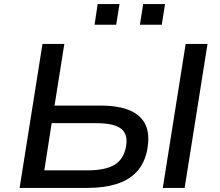

<svg xmlns="http://www.w3.org/2000/svg" viewBox="-20 -920 1079 940"><path d="M76 0 188 -705H295L247 -403H474Q560 -403 615.5 -379.5Q671 -356 693 -308Q715 -260 700 -183Q686 -117 647.5 -77Q609 -37 548.5 -18.5Q488 0 408 0ZM197 -86H408Q495 -86 539.5 -112.5Q584 -139 596 -197Q609 -261 574 -289Q539 -317 451 -317H233ZM777 0 889 -705H996L884 0ZM665 -799 681 -900H788L772 -799ZM443 -799 458 -900H565L549 -799Z"/></svg>

Font: Nunito Sans 7pt SemiExpanded Medium
Style: Italic
Weight: 500
Width: 6
Italic angle: -9°
Designer: Vernon Adams
Foundry: Vernon Adams
Version: Version 3.101;gftools[0.9.27]